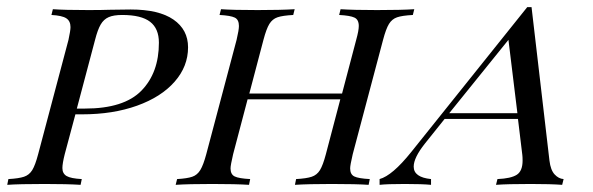

<svg xmlns="http://www.w3.org/2000/svg" viewBox="-46 -516 1656 536"><path d="M479 -383.9Q479 -330.6 441.5 -287.9Q404 -245.2 336.7 -221Q269.4 -196.8 183.1 -196.8H164.5L134.7 -85.5Q128.2 -59.7 128.2 -46.8Q128.2 -31.5 139.9 -24.6Q151.6 -17.7 182.3 -16.1L179 0Q141.9 -2.4 79 -2.4Q8.1 -2.4 -25.8 0L-22.6 -16.1Q6.5 -17.7 21 -22.6Q35.5 -27.4 44 -41.1Q52.4 -54.8 60.5 -85.5L145.2 -404.8Q150.8 -430.6 150.8 -440.3Q150.8 -457.3 139.1 -464.9Q127.4 -472.6 97.6 -474.2L101.6 -490.3Q134.7 -487.9 200.8 -487.9Q239.5 -487.9 258.9 -488.7L318.5 -489.5Q397.6 -489.5 438.3 -461.3Q479 -433.1 479 -383.9ZM397.6 -396.8Q397.6 -436.3 373 -455.2Q348.4 -474.2 295.2 -474.2Q271 -474.2 257.3 -468.1Q243.5 -462.1 235.1 -447.6Q226.6 -433.1 219.4 -404.8L168.5 -212.9H191.1Q300 -212.9 348.8 -262.9Q397.6 -312.9 397.6 -396.8Z M1110.5 -490.3 1106.5 -474.2Q1076.6 -472.6 1062.5 -467.7Q1048.4 -462.9 1039.9 -449.2Q1031.5 -435.5 1023.4 -404.8L938.7 -85.5Q931.5 -54.8 931.5 -46Q931.5 -29 943.1 -23.4Q954.8 -17.7 986.3 -16.1L983.1 0Q949.2 -2.4 879.8 -2.4Q815.3 -2.4 777.4 0L780.6 -16.1Q809.7 -17.7 824.2 -22.6Q838.7 -27.4 847.2 -41.1Q855.6 -54.8 863.7 -85.5L904 -238.7H645.2L604.8 -85.5Q597.6 -54.8 597.6 -46Q597.6 -29 609.3 -23.4Q621 -17.7 652.4 -16.1L649.2 0Q612.1 -2.4 546.8 -2.4Q479.8 -2.4 444.4 0L448.4 -16.1Q476.6 -17.7 490.7 -22.6Q504.8 -27.4 513.3 -41.5Q521.8 -55.6 529.8 -85.5L614.5 -404.8Q621 -432.3 621 -443.5Q621 -461.3 609.3 -466.9Q597.6 -472.6 566.9 -474.2L571 -490.3Q604 -487.9 673.4 -487.9Q737.9 -487.9 776.6 -490.3L772.6 -474.2Q742.7 -472.6 728.6 -467.7Q714.5 -462.9 706 -449.2Q697.6 -435.5 689.5 -404.8L650 -254.8H908.9L948.4 -404.8Q955.6 -430.6 955.6 -443.5Q955.6 -461.3 943.5 -466.9Q931.5 -472.6 900.8 -474.2L904.8 -490.3Q941.1 -487.9 1006.5 -487.9Q1075 -487.9 1110.5 -490.3Z M1527.4 -16.1 1523.4 0Q1491.1 -2.4 1435.5 -2.4Q1370.2 -2.4 1338.7 0L1342.7 -16.1Q1380.6 -17.7 1396.8 -28.2Q1412.9 -38.7 1412.9 -67.7Q1412.9 -78.2 1412.1 -83.9L1400 -183.9H1195.2L1140.3 -115.3Q1108.9 -75.8 1108.9 -50.8Q1108.9 -21 1157.3 -16.1V0Q1133.1 -2.4 1083.9 -2.4Q1034.7 -2.4 1013.7 0V-16.1Q1049.2 -25.8 1101.6 -91.1L1425.8 -496H1437.9L1487.9 -67.7Q1491.1 -41.1 1502.4 -29Q1513.7 -16.9 1527.4 -16.1ZM1398.4 -200 1373.4 -404.8 1208.1 -200Z"/></svg>

Font: Playfair Display SC
Style: Italic
Weight: 400
Italic angle: -14°
Designer: Claus Eggers Sørensen
Foundry: Claus Eggers Sørensen
Version: Version 1.202; ttfautohint (v1.6)